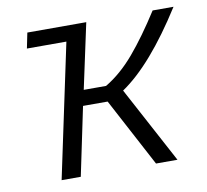

<svg xmlns="http://www.w3.org/2000/svg" viewBox="-64 -591 711 661"><g transform="rotate(-10 291.5 -260.5)"><path d="M583 -521Q467 -338 362 -267L505 0H430L303 -239H217L167 0H100L199 -467H61L72 -521H278L229 -293H307Q361 -325 409 -381.5Q457 -438 510 -521Z"/></g></svg>

Font: Raleway-v4020
Style: Italic
Weight: 400
Italic angle: -12°
Designer: Matt McInerney, Pablo Impallari, Rodrigo Fuenzalida
Foundry: Matt McInerney, Pablo Impallari, Rodrigo Fuenzalida
Version: Version 4.020;PS 004.020;hotconv 1.0.88;makeotf.lib2.5.64775